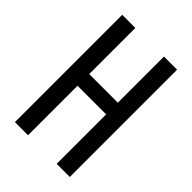

<svg xmlns="http://www.w3.org/2000/svg" viewBox="-215 -832 930 930"><g transform="rotate(45 250.0 -367.5)"><path d="M62 0V-735H152V-419H348V-735H438V0H348V-339H152V0Z"/></g></svg>

Font: Iosevka Medium
Style: Regular
Weight: 500
Monospace: yes
Designer: Belleve Invis
Foundry: Belleve Invis
Version: Version 32.5.0; ttfautohint (v1.8.4)